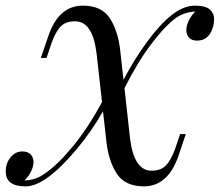

<svg xmlns="http://www.w3.org/2000/svg" viewBox="-53 -642 773 676"><path d="M700.7 -574.7Q700.7 -555.7 694.3 -539.1Q679.2 -499 641.1 -499Q621.6 -499 612.3 -509.8Q603 -520.5 603 -536.1Q603 -551.8 611.8 -569.8Q620.6 -587.9 634.8 -601.1H631.8Q598.6 -599.6 567.9 -580.1Q528.3 -551.3 479.5 -486.8Q430.7 -422.4 385.3 -331.5L404.8 -154.8Q418.9 -41 480.5 -41Q513.7 -41 531.2 -59.6Q549.3 -78.1 564 -119.1L581.1 -169.9H601.1L575.2 -92.8Q538.1 14.2 453.1 14.2Q387.2 13.7 358.4 -30.3Q329.6 -74.2 321.8 -142.1L309.6 -250Q269.5 -179.7 217.3 -117.2Q106.9 14.6 37.1 14.2Q-32.7 14.2 -32.7 -37.6Q-33.2 -74.2 -6.8 -97.2Q6.8 -108.9 26.4 -108.9Q45.9 -108.4 55.7 -97.7Q64.9 -86.9 64.9 -71.3Q64.9 -55.7 56.2 -38.1Q47.4 -20 33.2 -6.8H36.1Q71.8 -8.3 100.1 -27.8Q145.5 -57.1 200.2 -122.6Q254.9 -188 306.2 -282.7L287.1 -453.1Q273.4 -566.9 211.9 -566.9Q178.7 -567.4 160.6 -548.8Q142.6 -530.3 127.9 -488.8L110.8 -438H90.8L117.2 -515.1Q153.3 -622.1 238.8 -622.1Q304.7 -622.1 333.5 -578.1Q362.3 -534.2 370.1 -465.8L381.8 -360.8Q419.4 -433.1 464.4 -494.1Q509.3 -555.7 551.3 -588.9Q593.8 -622.1 632.8 -622.1Q671.9 -622.1 686.5 -607.9Q701.2 -593.8 700.7 -574.7Z"/></svg>

Font: PlayfairDisplaySC-Italic
Style: Italic
Weight: 400
Italic angle: -14°
Designer: Claus Eggers Sørensen
Foundry: Claus Eggers Sørensen
Version: Version 1.004;PS 001.004;hotconv 1.0.70;makeotf.lib2.5.58329